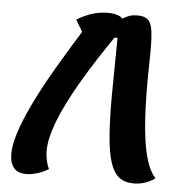

<svg xmlns="http://www.w3.org/2000/svg" viewBox="-52 -778 845 830"><g transform="rotate(5 370.5 -362.5)"><path d="M92 0Q55 0 37.5 -21Q20 -42 20 -82Q20 -120 37 -173.5Q54 -227 88.5 -299.5Q123 -372 177.5 -465.5Q232 -559 307 -678L302 -594L249 -684Q286 -706 318 -715.5Q350 -725 383 -725Q415 -725 434 -715.5Q453 -706 458 -679L413 -683Q435 -698 449.5 -707Q464 -716 478.5 -720.5Q493 -725 511 -725Q541 -725 556 -712.5Q571 -700 576 -669Q581 -638 581 -581Q581 -546 580 -499Q579 -452 579.5 -398Q580 -344 583 -289.5Q586 -235 593.5 -184.5Q601 -134 614.5 -94.5Q628 -55 650 -30Q608 0 558 0Q519 0 494.5 -19Q470 -38 456 -81Q442 -124 436.5 -194Q431 -264 431 -366L434 -642L478 -621H377L446 -657Q352 -523 291 -418.5Q230 -314 200.5 -237.5Q171 -161 171 -108Q171 -91 175 -70Q179 -49 188 -30Q166 -16 139.5 -8Q113 0 92 0Z"/></g></svg>

Font: Lemonada Medium
Style: Regular
Weight: 500
Designer: Mohamed Gaber (Arabic), Eduardo Tunni (Latin)
Foundry: Kief Type Foundry
Version: Version 4.004; ttfautohint (v1.8.2)